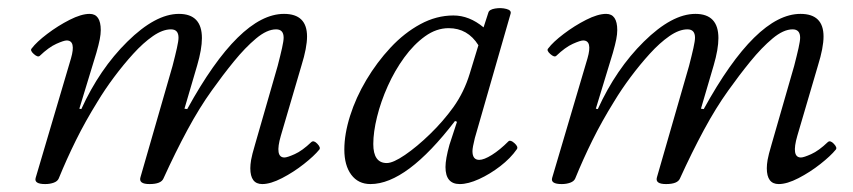

<svg xmlns="http://www.w3.org/2000/svg" viewBox="-20 -451 2150 484"><path d="M94 13Q65 13 70 -3L159 -304Q172 -349 148 -349Q141 -349 122 -340.5Q103 -332 80 -310Q75 -306 65 -315Q55 -324 60 -329Q72 -345 99 -365.5Q126 -386 155.5 -401Q185 -416 206 -416Q234 -416 234 -375Q234 -365 231.5 -352Q229 -339 223 -318L180 -177L185 -176Q231 -277 301 -346Q372 -416 431 -416Q489 -416 489 -355Q489 -327 477 -286L445 -177L452 -176Q584 -416 696 -416Q754 -416 754 -359Q754 -331 740 -286L688 -109Q672 -54 697 -54Q704 -54 723 -62.5Q742 -71 765 -93Q771 -98 780 -88.5Q789 -79 785 -74Q772 -58 746 -37.5Q720 -17 691 -2Q662 13 641 13Q611 13 611 -27Q611 -36 613 -48Q615 -60 623 -87L680 -285Q687 -312 691 -330Q695 -348 695 -356Q695 -377 676 -377Q653 -377 625.5 -354Q598 -331 569.5 -296Q541 -261 514 -223Q483 -180 452.5 -123.5Q422 -67 392 -1Q386 13 357 13Q329 13 334 -4L415 -285Q422 -312 426 -330Q430 -348 430 -356Q430 -377 411 -377Q390 -377 365.5 -360Q341 -343 316 -315.5Q291 -288 267.5 -256.5Q244 -225 226 -195Q195 -145 171.5 -97.5Q148 -50 128 -1Q125 6 115.5 9.5Q106 13 94 13Z M914 13Q883 13 865.5 -10.5Q848 -34 848 -74Q848 -113 862.5 -159Q877 -205 903.5 -249.5Q930 -294 964.5 -331Q999 -368 1039.5 -390Q1080 -412 1123 -412Q1163 -412 1199 -382L1211 -419Q1213 -427 1228 -429.5Q1243 -432 1256.5 -428.5Q1270 -425 1267 -416L1177 -103Q1171 -79 1171 -70Q1171 -48 1188 -48Q1200 -48 1220 -60.5Q1240 -73 1262 -95Q1267 -99 1277 -90Q1287 -81 1283 -75Q1267 -52 1241 -32Q1215 -12 1187.5 0.5Q1160 13 1139 13Q1103 13 1103 -30Q1103 -50 1113 -86L1132 -144L1127 -146Q1005 13 914 13ZM955 -40Q971 -40 1001 -60.5Q1031 -81 1064 -113Q1097 -145 1123 -181Q1150 -219 1164 -265L1186 -337Q1159 -380 1111 -380Q1080 -380 1051.5 -359.5Q1023 -339 999 -306Q975 -273 957.5 -234Q940 -195 930.5 -156.5Q921 -118 921 -88Q921 -40 955 -40Z M1396 13Q1367 13 1372 -3L1461 -304Q1474 -349 1450 -349Q1443 -349 1424 -340.5Q1405 -332 1382 -310Q1377 -306 1367 -315Q1357 -324 1362 -329Q1374 -345 1401 -365.5Q1428 -386 1457.5 -401Q1487 -416 1508 -416Q1536 -416 1536 -375Q1536 -365 1533.5 -352Q1531 -339 1525 -318L1482 -177L1487 -176Q1533 -277 1603 -346Q1674 -416 1733 -416Q1791 -416 1791 -355Q1791 -327 1779 -286L1747 -177L1754 -176Q1886 -416 1998 -416Q2056 -416 2056 -359Q2056 -331 2042 -286L1990 -109Q1974 -54 1999 -54Q2006 -54 2025 -62.5Q2044 -71 2067 -93Q2073 -98 2082 -88.5Q2091 -79 2087 -74Q2074 -58 2048 -37.5Q2022 -17 1993 -2Q1964 13 1943 13Q1913 13 1913 -27Q1913 -36 1915 -48Q1917 -60 1925 -87L1982 -285Q1989 -312 1993 -330Q1997 -348 1997 -356Q1997 -377 1978 -377Q1955 -377 1927.5 -354Q1900 -331 1871.5 -296Q1843 -261 1816 -223Q1785 -180 1754.5 -123.5Q1724 -67 1694 -1Q1688 13 1659 13Q1631 13 1636 -4L1717 -285Q1724 -312 1728 -330Q1732 -348 1732 -356Q1732 -377 1713 -377Q1692 -377 1667.5 -360Q1643 -343 1618 -315.5Q1593 -288 1569.5 -256.5Q1546 -225 1528 -195Q1497 -145 1473.5 -97.5Q1450 -50 1430 -1Q1427 6 1417.5 9.5Q1408 13 1396 13Z"/></svg>

Font: Junicode SmExp
Style: Italic
Weight: 400
Width: 6
Italic angle: -11°
Designer: Peter S. Baker
Version: Version 2.205; ttfautohint (v1.8.4)